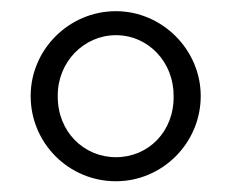

<svg xmlns="http://www.w3.org/2000/svg" viewBox="-20 -752 424 352"><path d="M192.5 -419.7C277.3 -419.7 348 -489.3 348 -576C348 -660.9 277.3 -731.5 192.5 -731.5C106.2 -731.5 36.2 -660.9 36.2 -576C36.2 -489.3 106.2 -419.7 192.5 -419.7ZM85.9 -576C85.2 -637.8 133.5 -687.5 192.5 -687.5C252.1 -687.5 298.7 -637.8 298.3 -576C299.4 -511 252.1 -463.8 192.5 -463.8C133.5 -463.8 85.2 -511 85.9 -576Z"/></svg>

Font: Margiela Serif Semibold
Style: Regular
Weight: 600
Designer: Andreas Faust, Stefan Endress
Version: Version 1.002;FEAKit 1.0